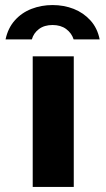

<svg xmlns="http://www.w3.org/2000/svg" viewBox="-20 -740 418 760"><path d="M272 -517V0H109.5V-517ZM374.5 -584Q365.5 -629 338 -659.2Q310.5 -689.5 271.8 -704.8Q233 -720 188 -720Q144 -720 105 -705Q66 -690 38.8 -659.5Q11.5 -629 2 -584H106Q113 -609 134.2 -625Q155.5 -641 188 -641Q220.5 -641 242 -625Q263.5 -609 271.5 -584Z"/></svg>

Font: Public Sans Thin ExtraBold
Style: Regular
Weight: 800
Version: Version 1.007